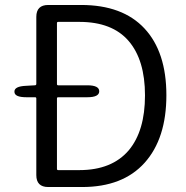

<svg xmlns="http://www.w3.org/2000/svg" viewBox="-20 -752 747 772"><path d="M174 0Q126 0 126 -48V-356Q126 -361 121 -361H86Q38 -361 38 -383Q37 -405 85 -407L120 -409Q126 -409 126 -415V-684Q126 -732 174 -732H306Q473 -732 561 -637.5Q649 -543 649 -369Q649 -195 561.5 -97.5Q474 0 310 0ZM209 -73Q209 -68 214 -68H299Q430 -68 498 -148Q563 -226 563 -368.5Q563 -511 497 -587.5Q431 -664 299 -664H214Q209 -664 209 -659V-414Q209 -409 214 -409H331Q379 -409 379 -385Q379 -361 331 -361H214Q209 -361 209 -356Z"/></svg>

Font: Resource Han Rounded KR Normal
Style: Regular
Weight: 350
Designer: Cyano Hao (round all glyphs); Ryoko NISHIZUKA 西塚涼子 (kana, bopomofo & ideographs); Paul D. Hunt (Latin, Greek & Cyrillic)
Foundry: Cyano Hao
Version: 0.990